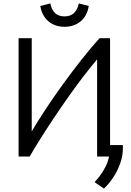

<svg xmlns="http://www.w3.org/2000/svg" viewBox="-20 -917 770 1125"><path d="M358 -760Q302 -760 264 -792Q226 -824 216 -882L275 -897Q281 -863 301 -842Q321 -821 358 -821Q395 -821 415 -842Q435 -863 442 -897L500 -882Q491 -824 452.5 -792Q414 -760 358 -760ZM589 188 534 150Q548 136 565.5 113Q583 90 598 60.5Q613 31 619 0H549V-569Q514 -528 470.5 -471.5Q427 -415 381.5 -350.5Q336 -286 293 -221.5Q250 -157 214 -99.5Q178 -42 154 0H89V-693H166V-147Q198 -202 245 -273.5Q292 -345 347 -421Q402 -497 458 -568Q514 -639 563 -693H625V-67H700V-55Q701 -7 685 38.5Q669 84 643.5 122.5Q618 161 589 188Z"/></svg>

Font: Ubuntu Sans
Style: Regular
Weight: 400
Designer: Dalton Maag Ltd
Foundry: Dalton Maag Ltd
Version: Version 1.006; ttfautohint (v1.8.4.7-5d5b)